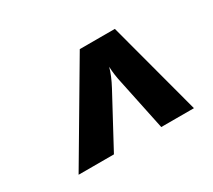

<svg xmlns="http://www.w3.org/2000/svg" viewBox="-85 -881 769 692"><g transform="rotate(-30 300.0 -535.0)"><path d="M70 -340 300 -730H446L550 -340H414L370 -550Q361 -589 360 -622Q351 -589 330 -550L217 -340Z"/></g></svg>

Font: JetBrains Mono Extra Bold
Style: Italic
Weight: 800
Italic angle: -9°
Monospace: yes
Designer: Philipp Nurullin, Konstantin Bulenkov
Foundry: JetBrains
Version: 2.002